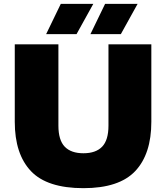

<svg xmlns="http://www.w3.org/2000/svg" viewBox="-20 -971 866 1001"><path d="M415 10Q225.5 10 141.2 -79Q57 -168 57 -336V-740H284.5V-316Q284.5 -240.5 317.5 -206.2Q350.5 -172 415 -172Q479.5 -172 512.5 -206.2Q545.5 -240.5 545.5 -316V-740H769V-336Q769 -168 685 -79Q601 10 415 10ZM451.5 -793 528 -951H697.5L610 -793ZM220.5 -793 297 -951H466.5L379 -793Z"/></svg>

Font: Encode Sans Semi Expanded Black
Style: Regular
Weight: 900
Width: 6
Designer: Multiple Designers
Foundry: Impallari Type
Version: Version 3.000; ttfautohint (v1.8.3) -l 8 -r 50 -G 200 -x 14 